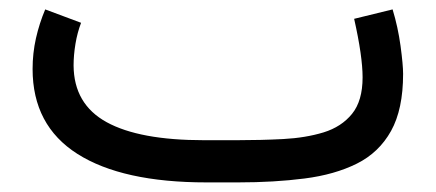

<svg xmlns="http://www.w3.org/2000/svg" viewBox="-20 -380 908 400"><path d="M476.1 0H410.2Q234.9 0 141.4 -59.3Q47.9 -118.7 47.9 -236.3Q47.9 -269 54.9 -300.3Q62 -331.5 74.2 -360.4L148.9 -332.5Q141.1 -312 137.2 -288.6Q133.3 -265.1 133.3 -243.7Q133.8 -163.1 202.1 -125.5Q270.5 -87.9 405.3 -87.9H472.7Q522.9 -87.9 569.8 -90.3Q616.7 -92.8 654.1 -104.2Q691.4 -115.7 713.4 -142.8Q735.4 -169.9 735.4 -218.8Q735.4 -262.7 717.8 -340.8L797.9 -360.4Q809.1 -323.7 814.5 -284.2Q819.8 -244.6 819.8 -226.1Q819.8 -152.3 794.7 -107.2Q769.5 -62 723.4 -39.1Q677.2 -16.1 614.3 -8.1Q551.3 0 476.1 0Z"/></svg>

Font: Vazir FD-WOL-UI
Style: Regular-FD-WOL-UI
Weight: 400
Designer: Saber Rastikerdar
Foundry: Saber Rastikerdar
Version: Version 30.1.0